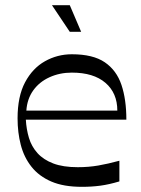

<svg xmlns="http://www.w3.org/2000/svg" viewBox="-20 -709 544 743"><path d="M297 14Q226 14 178.5 -6.5Q131 -27 102 -63.5Q73 -100 60.5 -148Q48 -196 48 -251Q48 -336 77 -390.5Q106 -445 154 -472Q202 -499 258 -499Q340 -499 385.5 -468Q431 -437 450 -380.5Q469 -324 469 -246H80Q82 -209 92 -175.5Q102 -142 125 -116.5Q148 -91 186 -76.5Q224 -62 281 -62Q323 -62 360.5 -68.5Q398 -75 442 -87V-7Q402 5 368.5 9.5Q335 14 297 14ZM434 -281Q434 -349 388 -388.5Q342 -428 258 -428Q211 -428 171.5 -410Q132 -392 108.5 -359Q85 -326 82 -281ZM250 -586 181 -689H250L294 -586Z"/></svg>

Font: Ojuju Medium
Style: Regular
Weight: 500
Designer: Chisaokwu Joboson, Mirko Velimirovic
Foundry: Udi Foundry
Version: Version 1.000